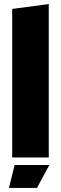

<svg xmlns="http://www.w3.org/2000/svg" viewBox="-20 -775 300 945"><path d="M220 0H40V-731L220 -755ZM24 150 52 37H223L162 150Z"/></svg>

Font: Protest Strike
Style: Regular
Weight: 400
Designer: Octavio Pardo
Foundry: Ashler Design
Version: Version 2.005; ttfautohint (v1.8.4.7-5d5b)